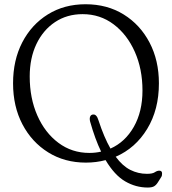

<svg xmlns="http://www.w3.org/2000/svg" viewBox="-20 -732 790 882"><path d="M373 -712.5Q472.5 -712.5 548.2 -665.5Q624 -618.5 667 -536.5Q710 -454.5 710 -349Q710 -228.5 656.2 -140Q602.5 -51.5 511.5 -12Q543 30.5 578.8 48.5Q614.5 66.5 655 66.5Q680.5 66.5 691.2 59.2Q702 52 711.5 52Q724.5 52 724.5 64.5Q724.5 69 723.8 73.8Q723 78.5 718 85.5L705 106Q697.5 118 687.8 123.8Q678 129.5 658.5 129.5Q603.5 129.5 554.8 101Q506 72.5 465 3.5Q422 15 374.5 15Q277 15 201.5 -32Q126 -79 83 -161Q40 -243 40 -349.5Q40 -455.5 82.2 -537.2Q124.5 -619 199.8 -665.8Q275 -712.5 373 -712.5ZM394 -173.5Q390.5 -187.5 394.2 -196.5Q398 -205.5 408 -206Q424 -207.5 432.5 -179Q458 -101 487.5 -49.5Q555 -79.5 594.8 -149.5Q634.5 -219.5 634.5 -316Q634.5 -415 599.2 -494.2Q564 -573.5 502 -620.2Q440 -667 359.5 -667Q287.5 -667 232.8 -630.5Q178 -594 147.2 -529.5Q116.5 -465 116.5 -380.5Q116.5 -281 151.5 -201.5Q186.5 -122 248.5 -75.8Q310.5 -29.5 390.5 -29.5Q418.5 -29.5 444.5 -35.5Q416.5 -93.5 394 -173.5Z"/></svg>

Font: Fraunces 72pt SuperSoft Light
Style: Regular
Weight: 300
Version: Version 1.000;[0bf87f6ff]